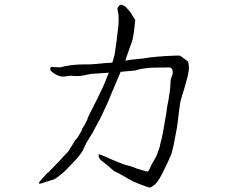

<svg xmlns="http://www.w3.org/2000/svg" viewBox="-20 -773 1040 829"><path d="M523 -743Q546 -718 547 -715Q547 -712 564 -687Q559 -632 553 -605Q549 -589 542 -572Q535 -554 530 -538Q527 -528 521 -511Q548 -516 554 -516Q578 -518 593 -520Q602 -521 614 -523Q637 -527 639 -526Q641 -527 694 -531Q707 -532 743 -533H755Q759 -533 764 -528Q765 -527 779 -517L791 -508Q793 -507 794 -498Q795 -495 795.5 -485.5Q796 -476 795 -469Q794 -460 791 -447Q789 -440 785 -424L775 -388Q771 -375 766 -360Q762 -346 759 -334Q753 -298 749 -259.5Q745 -221 737 -185Q735 -177 730 -148Q721 -109 720 -108Q719 -107 705 -74Q682 -27 682 -26Q668 1 657 15Q648 26 632 35Q629 37 622 36Q616 34 605.5 30.5Q595 27 581.5 21.5Q568 16 559.5 12.5Q551 9 519.5 -9.5Q488 -28 477 -32Q470 -35 451 -53Q450 -54 429 -71Q414 -82 412 -85Q407 -93 406 -98Q405 -108 409 -107Q443 -94 463 -84Q465 -83 490 -73Q509 -65 522 -61Q546 -55 553 -52Q569 -45 591.5 -39Q614 -33 616 -32Q622 -34 625 -42Q637 -69 641 -74Q652 -92 657 -103Q666 -127 669 -137Q676 -169 678 -174Q679 -177 684 -203L699 -290Q700 -306 704 -324Q708 -341 710 -359Q715 -388 715 -395L717 -430L725 -452Q727 -457 725 -468Q724 -476 719 -479Q717 -481 708 -482Q696 -482 690.5 -481.5Q685 -481 646 -481Q635 -481 624 -480Q613 -478 600 -477Q589 -476 579 -473Q569 -469 558 -468Q553 -468 501 -463L462 -371Q446 -332 445 -330Q425 -288 425 -287Q419 -273 410 -256Q402 -241 392 -223Q382 -202 367 -179Q347 -147 346 -142Q344 -137 342 -133Q340 -128 337 -122Q324 -101 303 -79Q268 -43 265 -39Q259 -34 251 -26L227 -7Q222 -4 219 -2Q215 2 209 3Q197 5 196 7Q195 8 187 10Q180 11 168 16Q159 20 150 20Q147 20 148 18Q149 13 154 8Q160 0 169 -9Q181 -23 182 -24Q191 -30 192 -32L242 -84Q256 -100 271 -115Q280 -125 281 -129Q291 -145 299 -158Q304 -166 305 -168Q310 -172 316 -181Q334 -211 334 -212.5Q334 -214 334 -215Q357 -253 358 -260V-261Q358 -263 365 -277Q417 -379 418 -384Q418 -387 419 -386Q420 -385 420 -387Q425 -398 435 -422Q443 -444 450 -459L373 -454Q362 -452 349 -449Q337 -446 323 -445Q306 -444 299 -445Q285 -447 274 -445Q267 -444 261 -443Q256 -442 253 -443Q250 -442 248 -442Q244 -443 235 -445.5Q226 -448 218 -453Q210 -458 204 -463Q197 -469 197 -473Q196 -483 203 -484Q208 -485 211 -483H220Q226 -483 233 -482.5Q240 -482 245 -483Q250 -485 255 -486Q260 -487 265 -488Q302 -495 346 -495Q355 -495 368 -495Q381 -496 396 -497Q445 -502 459 -502Q465 -503 465 -503Q467 -507 475 -538Q476 -542 483 -594Q490 -648 491 -660Q493 -684 492 -704Q491 -716 488 -728Q487 -734 487 -737Q489 -743 493 -747Q499 -753 502 -753Q513 -751 523 -743Z"/></svg>

Font: ToneOZ-Tsuipita-TC
Style: Tsuipita-TC
Weight: 400
Designer: :Jeffrey Xuan (Chih-Lin Hsuan)  :
Foundry: jeffreyx@gmail.com, cjkFonts.io
Version: Version 0.24071